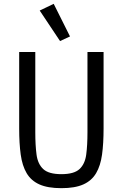

<svg xmlns="http://www.w3.org/2000/svg" viewBox="-20 -969 640 1001"><path d="M164 -698V-279Q164 -212 170.5 -163Q177 -114 205.5 -87.5Q234 -61 300 -61Q366 -61 394.5 -87.5Q423 -114 429.5 -163Q436 -212 436 -279V-698H520V-299Q520 -221 512 -163Q504 -105 481 -66Q458 -27 414.5 -7.5Q371 12 300 12Q229 12 185.5 -7.5Q142 -27 119 -66Q96 -105 88 -163Q80 -221 80 -299V-698ZM187 -914 260 -949 345 -779 293 -755Z"/></svg>

Font: Lilex
Style: Regular
Weight: 400
Monospace: yes
Designer: Mike Abbink, Paul van der Laan, Pieter van Rosmalen, Mikhael Khrustik
Foundry: Mikhael Khrustik
Version: Version 2.510